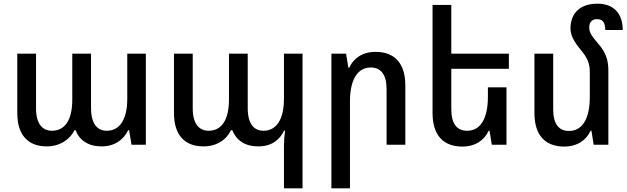

<svg xmlns="http://www.w3.org/2000/svg" viewBox="-20 -787 3410 1044"><path d="M234 9C305 9 360 -28 385 -79H391C412 -24 460 9 532 9C609 9 654 -32 677 -79H682L695 0H773V-495H672V-250C672 -137 631 -76 560 -76C510 -76 475 -113 475 -199V-495H373V-246C373 -132 332 -76 262 -76C211 -76 176 -114 176 -196V-495H74V-172C74 -51 134 9 234 9Z M1524 237H1625V-495H1524V-250C1524 -137 1483 -76 1412 -76C1362 -76 1327 -113 1327 -199V-495H1225V-246C1225 -133 1184 -76 1114 -76C1063 -76 1028 -114 1028 -196V-495H926V-172C926 -51 986 9 1086 9C1157 9 1211 -26 1236 -79H1243C1265 -24 1312 9 1384 9C1461 9 1502 -30 1525 -77H1530C1526 -47 1524 -21 1524 10Z M1782 237H1883V-236C1883 -357 1926 -420 1996 -420C2050 -420 2082 -383 2082 -302V0H2184V-322C2184 -446 2123 -505 2022 -505C1951 -505 1902 -470 1879 -419H1874L1862 -495H1782Z M2734 -312H2633V-261C2633 -138 2590 -76 2520 -76C2466 -76 2434 -112 2434 -193V-413H2747V-495H2434V-760H2332V-172C2332 -49 2393 10 2494 10C2565 10 2614 -25 2637 -76H2642L2654 0H2734Z M3288 -401C3288 -462 3274 -502 3234 -548C3198 -590 3184 -610 3184 -638C3184 -665 3198 -683 3226 -683C3259 -683 3271 -662 3271 -624H3366C3366 -716 3315 -767 3228 -767C3134 -767 3082 -715 3082 -632C3082 -598 3098 -564 3137 -517C3174 -474 3187 -439 3187 -399V-259C3187 -137 3144 -75 3074 -75C3020 -75 2988 -111 2988 -192V-495H2886V-172C2886 -49 2947 10 3048 10C3119 10 3168 -25 3191 -76H3196L3208 0H3288Z"/></svg>

Font: Noto Sans Armenian SemiCondensed Medium
Style: Regular
Weight: 500
Width: 4
Designer: Monotype Design Team
Foundry: Monotype Imaging Inc.
Version: Version 2.008